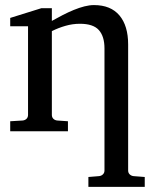

<svg xmlns="http://www.w3.org/2000/svg" viewBox="-20 -514 607 752"><path d="M326.2 217.8V179.2L368.2 175.8Q377 174.8 383.1 168.9Q389.2 163.1 389.2 153.8V-324.2Q389.2 -371.6 367.2 -396.2Q345.2 -420.9 293 -420.9Q264.2 -420.9 236.3 -412.8Q208.5 -404.8 183.1 -392.1V-64Q183.1 -54.7 189 -48.8Q194.8 -43 204.1 -42L246.1 -39.1V0H20V-39.1L68.8 -42Q78.1 -43 84 -48.8Q89.8 -54.7 89.8 -64V-411.1H20V-443.8L142.1 -481.9H183.1V-432.1Q204.1 -443.8 225.8 -455.1Q247.6 -466.3 269 -475.1Q290.5 -483.9 310.5 -489Q330.6 -494.1 348.1 -494.1Q413.6 -494.1 447.8 -453.6Q481.9 -413.1 481.9 -339.8V153.8Q481.9 163.1 488 168.9Q494.1 174.8 502.9 175.8L546.9 179.2V217.8Z"/></svg>

Font: Charis SIL Phon
Style: Regular
Weight: 400
Foundry: SIL International
Version: Version 5.000